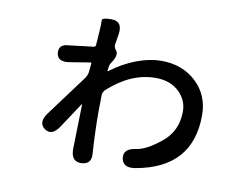

<svg xmlns="http://www.w3.org/2000/svg" viewBox="-75 -748 1150 894"><g transform="rotate(10 500.0 -301.0)"><path d="M360 41Q311 42 312 -19L317 -227Q317 -232 314 -228L236 -110Q203 -60 167 -85Q131 -111 166 -159L310 -353Q322 -370 323 -391L326 -424Q326 -429 321 -428L229 -413Q169 -402 164 -445Q160 -487 208 -489Q213 -489 241 -493L324 -503Q332 -504 333 -512L338 -585Q340 -617 339 -630.5Q338 -644 387 -643Q437 -641 428 -580L420 -532Q418 -516 429 -504Q446 -485 414 -439Q409 -432 407 -410L406 -405Q406 -400 410 -403Q465 -445 530 -470Q592 -493 646 -493Q746 -493 811 -432Q876 -371 876 -276Q876 -26 613 20Q554 30 547 -15Q540 -60 600 -68Q647 -74 713 -127Q785 -183 785 -278Q785 -329 748 -367Q705 -410 634 -410Q518 -410 413 -315Q400 -304 399 -287V-270Q398 -241 398 -212Q398 -119 405 -10Q409 39 360 41Z"/></g></svg>

Font: Resource Han Rounded KR Medium
Style: Regular
Weight: 500
Designer: Cyano Hao (round all glyphs); Ryoko NISHIZUKA 西塚涼子 (kana, bopomofo & ideographs); Paul D. Hunt (Latin, Greek & Cyrillic)
Foundry: Cyano Hao
Version: 0.990